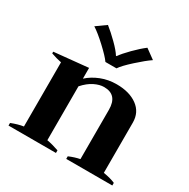

<svg xmlns="http://www.w3.org/2000/svg" viewBox="-172 -928 1064 1083"><g transform="rotate(30 360.0 -386.0)"><path d="M163 -727 226 -772Q259 -746 297.5 -708Q336 -670 352 -644H356Q374 -670 412 -708.5Q450 -747 483 -772L545 -727Q511 -704 459 -657Q407 -610 390 -584H318Q300 -610 249 -657.5Q198 -705 163 -727ZM700 -17V0H400V-17Q438 -33 470 -39V-360Q470 -458 383 -458Q354 -458 320.5 -441.5Q287 -425 255 -389V-38Q290 -32 333 -17V0H24V-17Q67 -34 102 -39V-457Q71 -463 34 -476V-487L255 -509V-439Q289 -470 336 -488.5Q383 -507 437 -507Q520 -507 571.5 -469.5Q623 -432 623 -365V-38Q671 -30 700 -17Z"/></g></svg>

Font: Trirong Bold
Style: Regular
Weight: 700
Designer: Katatrad Team
Foundry: CadsonDemak
Version: Version 1.000